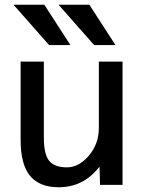

<svg xmlns="http://www.w3.org/2000/svg" viewBox="-20 -780 609 810"><path d="M402 0 400 -75H398Q332 10 227 10Q147 10 107 -38Q67 -86 67 -190V-520H165V-200Q165 -129 187.5 -101.5Q210 -74 262 -74Q313 -74 355 -123.5Q397 -173 397 -240V-520H497V0ZM167 -760 277 -590H187L37 -760ZM357 -760 467 -590H377L227 -760Z"/></svg>

Font: Mplus 1p Medium
Style: Regular
Weight: 500
Version: Version 1.061